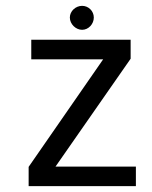

<svg xmlns="http://www.w3.org/2000/svg" viewBox="-20 -637 520 657"><path d="M445 0V-67H170L427 -436V-501H87V-434H333L78 -66V0ZM261 -535C283 -535 301 -555 301 -577C301 -599 283 -617 261 -617C239 -617 219 -599 219 -577C219 -555 239 -535 261 -535Z"/></svg>

Font: Advent Pro
Style: Medium
Weight: 500
Designer: Andreas Kalpakidis
Foundry: Andreas Kalpakidis
Version: Version 2.002 2008